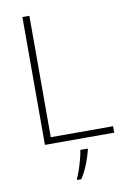

<svg xmlns="http://www.w3.org/2000/svg" viewBox="-100 -774 711 1056"><g transform="rotate(-10 255.0 -246.5)"><path d="M102 0V-714H141V-36H489V0ZM330 68Q321 104 305 145Q289 186 266 221H243V214Q251 198 260.5 170.5Q270 143 278 112.5Q286 82 289 61H330Z"/></g></svg>

Font: Noto Sans Devanagari ExtraLight
Style: Regular
Weight: 200
Designer: Jelle Bosma - Monotype Design Team
Foundry: Monotype Imaging Inc.
Version: Version 2.004; ttfautohint (v1.8.4.7-5d5b)